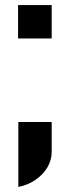

<svg xmlns="http://www.w3.org/2000/svg" viewBox="-20 -602 283 754"><path d="M52 132V-123H183V-6Q183 27 166 55.5Q149 84 119 104.5Q89 125 52 132ZM51 -451V-582H183V-451Z"/></svg>

Font: Orbitron
Style: Bold
Weight: 700
Designer: Matt McInerney
Foundry: The League of Moveable Type
Version: Version 2.001